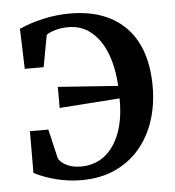

<svg xmlns="http://www.w3.org/2000/svg" viewBox="-45 -594 593 649"><g transform="rotate(-5 251.0 -270.0)"><path d="M206.5 12Q160.5 12 118.2 0.8Q76 -10.5 46 -26.5L46.5 -168H109L131.5 -71.5Q133 -64.5 142.2 -55.8Q151.5 -47 168.2 -40.5Q185 -34 209 -34Q255 -34 288.8 -60.2Q322.5 -86.5 340.8 -135.5Q359 -184.5 358 -252L153.5 -237.5V-309L357 -294.5Q353.5 -358 334.8 -405.8Q316 -453.5 283.5 -480.2Q251 -507 205.5 -507Q183 -507 162.5 -501.2Q142 -495.5 131.5 -487.5L111.5 -379.5H47.5L43 -515.5Q78.5 -532 124 -542.2Q169.5 -552.5 214.5 -552.5Q278.5 -552.5 326.8 -534Q375 -515.5 407.8 -480.5Q440.5 -445.5 456.8 -395.5Q473 -345.5 473 -282.5Q473 -220.5 455.5 -167Q438 -113.5 403.8 -73.2Q369.5 -33 320 -10.5Q270.5 12 206.5 12Z"/></g></svg>

Font: Merriweather 60pt Medium
Style: Regular
Weight: 500
Version: Version 2.100